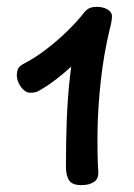

<svg xmlns="http://www.w3.org/2000/svg" viewBox="-20 -928 391 559"><path d="M88 -661Q85 -660 80.5 -659Q76 -658 68 -658Q58 -658 49 -666Q40 -674 34.5 -686Q29 -698 29 -708Q29 -719 32.5 -727.5Q36 -736 52 -744Q83 -760 116 -785.5Q149 -811 178.5 -840Q208 -869 226 -893Q233 -901 241 -904.5Q249 -908 263 -908Q280 -908 293 -900.5Q306 -893 306 -881Q306 -867 299 -841Q282 -770 273.5 -693Q265 -616 264 -547Q263 -478 266 -430Q268 -408 254 -398.5Q240 -389 217 -389Q189 -389 180.5 -404Q172 -419 172 -440Q172 -519 174.5 -582Q177 -645 183.5 -703Q190 -761 202 -823L235 -780Q216 -761 191.5 -738Q167 -715 140 -694.5Q113 -674 88 -661Z"/></svg>

Font: Playpen Sans Medium
Style: Regular
Weight: 500
Designer: Laura Meseguer, Veronika Burian, José Scaglione
Foundry: TypeTogether
Version: Version 1.001